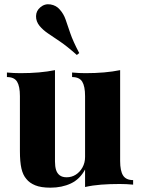

<svg xmlns="http://www.w3.org/2000/svg" viewBox="-20 -853 654 887"><path d="M535 -529V-109Q535 -64 548.5 -42.5Q562 -21 595 -21V0Q564 -3 533 -3Q487 -3 447.5 0Q408 3 373 11V-70Q349 -25 307.5 -5.5Q266 14 213 14Q169 14 142.5 3Q116 -8 102 -26Q86 -44 79 -74.5Q72 -105 72 -155V-409Q72 -454 59 -475.5Q46 -497 12 -497V-518Q44 -515 74 -515Q120 -515 160 -518.5Q200 -522 234 -529V-107Q234 -84 239 -68Q244 -52 256 -43Q268 -34 288 -34Q311 -34 330 -46Q349 -58 361 -79.5Q373 -101 373 -128V-409Q373 -454 360 -475.5Q347 -497 313 -497V-518Q345 -515 375 -515Q421 -515 461 -518.5Q501 -522 535 -529ZM166 -819Q187 -837 213.5 -832.5Q240 -828 256 -809Q274 -789 283 -763Q292 -737 304.5 -700Q317 -663 346 -608L335 -599Q290 -639 257.5 -661Q225 -683 202 -698.5Q179 -714 163 -733Q146 -754 146.5 -778.5Q147 -803 166 -819Z"/></svg>

Font: Playfair Display ExtraBold
Style: Regular
Weight: 800
Designer: Claus Eggers Sørensen
Foundry: Claus Eggers Sørensen
Version: Version 1.203